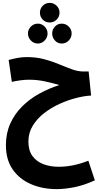

<svg xmlns="http://www.w3.org/2000/svg" viewBox="-20 -919 708 1332"><path d="M373 393Q275 393 195 358.5Q115 324 68 256.5Q21 189 21 88Q21 6 51 -61Q81 -128 133 -180Q185 -232 252 -269Q319 -306 392 -329Q348 -342 293.5 -354Q239 -366 183 -366Q151 -366 119.5 -361.5Q88 -357 62 -351L40 -503Q69 -511 101 -517Q133 -523 166 -523Q232 -523 287.5 -508Q343 -493 390.5 -473Q438 -453 479.5 -438Q521 -423 559 -423H595L612 -256Q567 -254 509.5 -239.5Q452 -225 393.5 -198.5Q335 -172 286 -134Q237 -96 207 -46.5Q177 3 177 63Q177 126 206 164.5Q235 203 282.5 220.5Q330 238 387 238Q435 238 486 228Q537 218 593 196L638 332Q564 366 496.5 379.5Q429 393 373 393ZM325 -763Q296 -763 276.5 -783Q257 -803 257 -831Q257 -859 276.5 -879Q296 -899 325 -899Q353 -899 373 -879Q393 -859 393 -831Q393 -803 373 -783Q353 -763 325 -763ZM243 -617Q214 -617 194 -638Q174 -659 174 -687Q174 -714 194 -734.5Q214 -755 243 -755Q270 -755 290 -734.5Q310 -714 310 -687Q310 -659 290 -638Q270 -617 243 -617ZM408 -617Q380 -617 361 -638Q342 -659 342 -687Q342 -714 361 -734.5Q380 -755 408 -755Q437 -755 457 -734.5Q477 -714 477 -687Q477 -659 457 -638Q437 -617 408 -617Z"/></svg>

Font: Noto Sans Arabic SemCond ExtBd
Style: Regular
Weight: 800
Width: 4
Designer: Monotype Design Team, Nadine Chahine, Nizar Qandah and Khaled Hosny
Foundry: Monotype Imaging Inc.
Version: Version 2.012; ttfautohint (v1.8.4.7-5d5b)